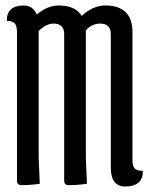

<svg xmlns="http://www.w3.org/2000/svg" viewBox="-20 -670 544 700"><path d="M175 -584Q148 -584 121 -557V-94L125 0Q91 5 58 5Q42 5 42 -12V-553Q42 -575 34 -584.5Q26 -594 5 -594Q4 -620 19 -635Q34 -650 67 -650Q100 -650 114 -617Q153 -650 194 -650Q255 -650 278 -612Q319 -650 364 -650Q463 -650 463 -552V-85Q463 -64 471.5 -55.5Q480 -47 501 -47Q501 10 437 10Q384 10 384 -59V-546Q384 -584 345 -584Q314 -584 293 -559V-94L297 0Q263 5 230 5Q214 5 214 -12V-546Q214 -584 175 -584Z"/></svg>

Font: el_Medula One
Style: Regular
Weight: 400
Designer: Luciano Vergara
Foundry: Luciano Vergara
Version: Version 1.002 August 17, 2020